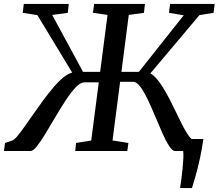

<svg xmlns="http://www.w3.org/2000/svg" viewBox="-53 -763 1104 970"><path d="M856.7 187.2Q859.6 169.7 863 143.8Q866.5 117.8 869.3 90Q872 62.3 873.2 38.2Q874.3 14.1 872.5 0L820.1 -60.9H974.5Q967.2 -7.9 956.2 41.4Q945.2 90.7 934.3 128.7Q923.4 166.7 916.8 187.2ZM-32.9 0 -27.7 -40.7 9.1 -53.3Q19.4 -57.3 34.1 -74.6Q48.8 -91.9 67.8 -118.7Q86.7 -145.5 108.6 -176.8Q135.3 -214.9 164.3 -254.8Q193.4 -294.7 222.6 -328.2Q251.8 -361.6 279.8 -381.2Q307.8 -400.7 332.3 -397.4L335.6 -356.8L135.8 -686.6L61.9 -698.2L67.2 -743H294.3L289.7 -698.2L210.8 -687.3L366.5 -399.9H461.6L454.5 -346.9H372.7Q353.3 -346.9 329.5 -321.9Q305.7 -296.8 279.7 -257.3Q253.7 -217.8 227.7 -173.4Q201.7 -129.1 177.8 -89.6Q153.8 -50 134.2 -25Q114.5 0 101 0ZM327 0 331.3 -40.7 407.9 -53.3 490.3 -687.8 416.8 -698.2 422.5 -743H679.3L674.2 -698.2L597.6 -687.6L515.5 -53.3L595.7 -40.7L590.1 0ZM831.7 0Q817.9 0 801.6 -25.2Q785.2 -50.3 767.5 -90.3Q749.8 -130.2 731.3 -174.8Q712.7 -219.4 693.7 -259.3Q674.7 -299.2 656.1 -324.4Q637.5 -349.6 619.7 -349.6H545.2L551.3 -399.9H648.5L875.3 -685.9L800.7 -698.2L806.3 -743H1031.5L1025.9 -698.2L954.5 -686.6L676.8 -356.7L687.9 -397.8Q707.1 -396.4 726.8 -377.3Q746.5 -358.2 766 -327.9Q785.5 -297.6 803.8 -261.8Q822.2 -225.9 838.9 -190.9Q851.1 -165.4 862.7 -142.2Q874.3 -118.9 885.1 -100.6Q895.9 -82.2 905.2 -70.6Q914.5 -59.1 922 -56.4L966.3 -44.1L961.8 0Z"/></svg>

Font: Merriweather 7pt Light
Style: Italic
Weight: 300
Italic angle: -7.8°
Designer: Eben Sorkin
Foundry: Eben Sorkin
Version: Version 2.200;gftools[0.9.31]